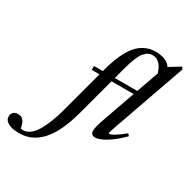

<svg xmlns="http://www.w3.org/2000/svg" viewBox="-488 -913 1320 1352"><g transform="rotate(30 172.5 -237.5)"><path d="M-151.9 252.9Q-211.4 252.9 -243.2 235.1Q-274.9 217.3 -274.9 186.5Q-274.9 165.5 -261.5 152.3Q-248 139.2 -224.1 139.2Q-196.8 139.2 -181.2 157.5Q-165.5 175.8 -158.2 217.3Q-149.4 220.7 -137.7 220.7Q-109.4 220.7 -83 200.4Q-56.6 180.2 -34.9 143.6Q-13.2 106.9 4.9 60.5Q22.9 14.2 38.6 -43L131.3 -389.2H68.4V-420.9H140.1L142.6 -431.2Q157.2 -484.9 173.1 -527.3Q189 -569.8 211.2 -607.9Q233.4 -646 259.5 -671.1Q285.6 -696.3 320.1 -710.9Q354.5 -725.6 395 -725.6Q441.4 -725.6 473.9 -711.4Q506.3 -697.3 519.5 -673.3L608.9 -728L619.6 -710L417 -135.3Q395.5 -73.2 395.5 -64Q395.5 -60.1 399.9 -60.1Q405.8 -60.1 418.5 -65.4Q431.2 -70.8 457 -87.9Q482.9 -105 514.2 -130.9L528.3 -115.2Q467.8 -54.2 413.1 -21Q358.4 12.2 326.2 12.2Q290 12.2 290 -24.4Q290 -54.2 319.3 -135.3L408.7 -389.2H229L148.4 -87.9Q101.6 87.4 26.9 170.2Q-47.9 252.9 -151.9 252.9ZM254.4 -484.4 237.8 -420.9H419.9L483.4 -599.6Q455.1 -693.4 389.2 -693.4Q375 -693.4 362.8 -689.2Q350.6 -685.1 340.1 -676Q329.6 -667 321 -657.2Q312.5 -647.5 304.4 -630.9Q296.4 -614.3 290.3 -600.3Q284.2 -586.4 277.3 -564.2Q270.5 -542 265.9 -525.9Q261.2 -509.8 254.4 -484.4Z"/></g></svg>

Font: Elstob 14pt SemiBold
Style: Italic
Weight: 600
Italic angle: -20°
Designer: Peter S. Baker
Version: Version 1.015